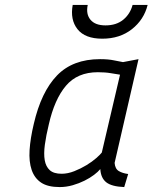

<svg xmlns="http://www.w3.org/2000/svg" viewBox="-20 -749 619 779"><path d="M336 -729Q328 -692 347 -669Q366 -646 408 -646Q452 -646 480 -669Q508 -692 518 -729H579Q564 -669 515 -630.5Q466 -592 395 -592Q325 -592 294.5 -630.5Q264 -669 275 -729ZM445 -88Q447 -64 462 -55Q477 -46 500 -43L484 10Q433 8 411 -9.5Q389 -27 387 -63Q378 -52 361.5 -39.5Q345 -27 323 -16Q301 -5 275 2.5Q249 10 222 10Q174 10 147 -8Q120 -26 108.5 -59.5Q97 -93 100 -140Q103 -187 117 -246Q147 -376 211 -442.5Q275 -509 386 -509Q420 -509 443 -504Q466 -499 479 -497L542 -509ZM230 -44Q255 -44 281.5 -54.5Q308 -65 331 -79Q354 -93 370.5 -107.5Q387 -122 393 -130L467 -446Q453 -448 430 -452Q407 -456 377 -456Q294 -456 247.5 -401Q201 -346 178 -244Q167 -199 162 -162Q157 -125 161.5 -99Q166 -73 182 -58.5Q198 -44 230 -44Z"/></svg>

Font: Panefresco 250wt
Style: Italic
Weight: 300
Version: Version 1.000